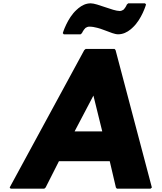

<svg xmlns="http://www.w3.org/2000/svg" viewBox="-20 -1126 970 1153"><path d="M516 -966C580 -966 650 -920 689 -920C718 -920 743 -932 765 -950L767 -952L775 -959C831 -1009 857 -1099 857 -1099L851 -1106H750L742 -1099C742 -1099 735 -1081 722 -1068C716 -1064 708 -1060 699 -1060C658 -1060 564 -1106 525 -1106C496 -1106 472 -1094 450 -1076L448 -1074L440 -1067C384 -1017 357 -927 357 -927L363 -920H464L472 -927C472 -927 480 -945 493 -958C499 -962 507 -966 516 -966ZM674 -825 668 -832H494L486 -825L38 0L44 7H246L254 0L334 -158H639L676 0L682 7H884L892 0ZM594 -337H428L541 -552Z"/></svg>

Font: Hussar Woodtype
Style: BlkObl
Weight: 900
Foundry: Cannot Into Space Fonts
Version: Version 1.07